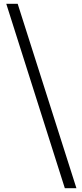

<svg xmlns="http://www.w3.org/2000/svg" viewBox="-20 -812 432 1010"><path d="M321 178H382L73 -792H13Z"/></svg>

Font: Noto Sans CJK HK DemiLight
Style: Regular
Weight: 350
Designer: Ryoko NISHIZUKA 西塚涼子 (kana, bopomofo & ideographs); Paul D. Hunt (Latin, Greek & Cyrillic); Sandoll Communications 산돌커뮤니
Foundry: Adobe
Version: Version 2.004;hotconv 1.0.118;makeotfexe 2.5.65603